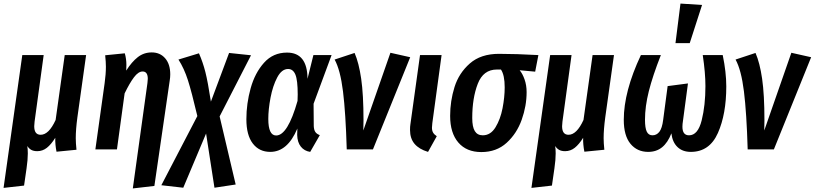

<svg xmlns="http://www.w3.org/2000/svg" viewBox="-32 -838 4570 1077"><path d="M393 -63Q393 -36 397 2L285 13Q277 -27 278 -65Q255 -28 231 -9Q207 10 177 10Q157 10 144 3Q131 -4 121 -19Q124 -3 124 23Q124 58 117 106L103 203L-12 216L93 -529H213L162 -156Q160 -136 160 -130Q160 -82 196 -82Q242 -82 280 -165L331 -529H451L402 -179Q393 -112 393 -63Z M795 -372Q797 -390 797 -396Q797 -437 768 -437Q744 -437 719.5 -404.5Q695 -372 667 -314L624 0H503L555 -372Q562 -422 562 -464Q562 -490 558 -528L668 -539Q677 -508 677 -474Q677 -454 676 -442Q707 -491 741 -517.5Q775 -544 819 -544Q866 -544 894.5 -511Q923 -478 923 -421Q923 -404 920 -386L834 205L713 219Z M1200 -185 1290 197 1171 215 1124 -89 996 215 873 201 1075 -187Q1043 -323 1022 -388.5Q1001 -454 969 -504L1084 -539Q1106 -489 1120 -434Q1134 -379 1151 -268L1253 -541L1376 -528Z M1693 -396 1726 -529H1828L1727 -256L1728 -131Q1729 -109 1737 -97.5Q1745 -86 1762 -80L1708 14Q1675 9 1655.5 -15.5Q1636 -40 1635 -81L1636 -117Q1581 14 1484 14Q1422 14 1386 -33Q1350 -80 1350 -169Q1350 -257 1374 -343Q1398 -429 1449 -486Q1500 -543 1578 -543Q1692 -543 1693 -396ZM1473 -171Q1473 -78 1517 -78Q1582 -78 1637 -272L1638 -308Q1638 -388 1625 -419.5Q1612 -451 1584 -451Q1548 -451 1523 -403.5Q1498 -356 1485.5 -290Q1473 -224 1473 -171Z M2007 -164 2006 -106 2158 -542 2269 -517 2060 0H1913Q1907 -205 1892 -325.5Q1877 -446 1845 -504L1957 -541Q1981 -486 1994 -396.5Q2007 -307 2007 -164Z M2393 -147Q2391 -129 2391 -122Q2391 -105 2397.5 -94Q2404 -83 2418 -74L2369 14Q2319 -1 2293.5 -31Q2268 -61 2268 -109Q2268 -129 2270 -140L2324 -529H2445Z M2493 -188Q2493 -271 2517.5 -349.5Q2542 -428 2603.5 -482Q2665 -536 2767 -536Q2862 -536 2988 -529L2970 -436L2883 -444Q2899 -425 2910.5 -392.5Q2922 -360 2922 -321Q2922 -244 2894.5 -166.5Q2867 -89 2810 -37Q2753 15 2668 15Q2585 15 2539 -38.5Q2493 -92 2493 -188ZM2799 -348Q2799 -417 2778 -448H2755Q2679 -448 2648 -368Q2617 -288 2617 -176Q2617 -126 2631.5 -102.5Q2646 -79 2676 -79Q2720 -79 2747.5 -124Q2775 -169 2787 -231Q2799 -293 2799 -348Z M3354 -63Q3354 -36 3358 2L3246 13Q3238 -27 3239 -65Q3216 -28 3192 -9Q3168 10 3138 10Q3118 10 3105 3Q3092 -4 3082 -19Q3085 -3 3085 23Q3085 58 3078 106L3064 203L2949 216L3054 -529H3174L3123 -156Q3121 -136 3121 -130Q3121 -82 3157 -82Q3203 -82 3241 -165L3292 -529H3412L3363 -179Q3354 -112 3354 -63Z M3467 -166Q3467 -325 3563 -529H3675Q3629 -412 3607.5 -326.5Q3586 -241 3586 -166Q3586 -120 3596 -99.5Q3606 -79 3628 -79Q3651 -79 3666.5 -98.5Q3682 -118 3688 -166L3713 -355L3827 -370L3799 -160Q3796 -142 3796 -127Q3796 -79 3833 -79Q3883 -79 3904 -163Q3925 -247 3925 -355Q3925 -429 3910 -529H4022Q4042 -433 4042 -353Q4042 -198 3995 -92Q3948 14 3843 14Q3797 14 3768.5 -13Q3740 -40 3734 -90Q3714 -38 3682 -12Q3650 14 3604 14Q3542 14 3504.5 -31.5Q3467 -77 3467 -166ZM3785 -818 3906 -810 3837 -596H3757Z M4256 -164 4255 -106 4407 -542 4518 -517 4309 0H4162Q4156 -205 4141 -325.5Q4126 -446 4094 -504L4206 -541Q4230 -486 4243 -396.5Q4256 -307 4256 -164Z"/></svg>

Font: Fira Sans Extra Condensed Medium
Style: Italic
Weight: 500
Width: 3
Italic angle: -8°
Designer: Carrois Corporate & Edenspiekermann AG
Foundry: Carrois Corporate GbR & Edenspiekermann AG
Version: Version 4.203